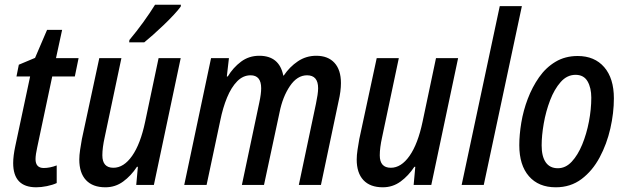

<svg xmlns="http://www.w3.org/2000/svg" viewBox="-20 -786 2659 816"><path d="M134 10Q36 10 36 -93Q36 -123 45 -165L108 -461H50L60 -511L129 -540L180 -659H244L218 -539H314L298 -461H202L138 -159Q135 -146 133 -132.5Q131 -119 131 -110Q131 -72 166 -72Q192 -72 221 -83V-8Q204 0 179.5 5Q155 10 134 10Z M428 10Q374 10 345.5 -20.5Q317 -51 317 -108Q317 -126 320.5 -149.5Q324 -173 328 -195L402 -539H496L425 -203Q415 -158 415 -126Q415 -73 462 -73Q506 -73 541.5 -123.5Q577 -174 597 -269L654 -539H748L634 0H559L566 -77H562Q537 -39 503.5 -14.5Q470 10 428 10ZM530 -616Q561 -653 589.5 -692.5Q618 -732 639 -766H749L748 -758Q738 -744 718.5 -723Q699 -702 675.5 -679.5Q652 -657 630 -637.5Q608 -618 593 -606H529Z M763 0 877 -539H953L944 -461H948Q971 -499 1004.5 -524Q1038 -549 1082 -549Q1167 -549 1184 -465H1186Q1211 -502 1246 -525.5Q1281 -549 1324 -549Q1374 -549 1401.5 -519Q1429 -489 1429 -433Q1429 -416 1426.5 -396.5Q1424 -377 1419 -356L1344 0H1250L1323 -346Q1327 -365 1329.5 -382Q1332 -399 1332 -411Q1332 -466 1285 -466Q1243 -466 1212 -420Q1181 -374 1168 -308L1102 0H1008L1082 -350Q1090 -387 1090 -411Q1090 -466 1045 -466Q1013 -466 988 -440.5Q963 -415 945 -371.5Q927 -328 916 -273L858 0Z M1607 10Q1553 10 1524.5 -20.5Q1496 -51 1496 -108Q1496 -126 1499.5 -149.5Q1503 -173 1507 -195L1581 -539H1675L1604 -203Q1594 -158 1594 -126Q1594 -73 1641 -73Q1685 -73 1720.5 -123.5Q1756 -174 1776 -269L1833 -539H1927L1813 0H1738L1745 -77H1741Q1716 -39 1682.5 -14.5Q1649 10 1607 10Z M1942 0 2104 -760H2198L2036 0Z M2342 10Q2269 10 2228 -37Q2187 -84 2187 -169Q2187 -213 2195.5 -264.5Q2204 -316 2223 -366Q2242 -416 2271 -457.5Q2300 -499 2341 -523.5Q2382 -548 2435 -548Q2507 -548 2548 -500.5Q2589 -453 2589 -368Q2589 -306 2574 -240Q2559 -174 2528.5 -117Q2498 -60 2451.5 -25Q2405 10 2342 10ZM2351 -71Q2384 -71 2410 -99Q2436 -127 2454.5 -172Q2473 -217 2483 -269.5Q2493 -322 2493 -371Q2493 -413 2477 -440.5Q2461 -468 2426 -468Q2390 -468 2363 -437.5Q2336 -407 2318 -360Q2300 -313 2291 -261.5Q2282 -210 2282 -168Q2282 -121 2299.5 -96Q2317 -71 2351 -71Z"/></svg>

Font: Noto Sans Condensed Medium
Style: Italic
Weight: 500
Width: 3
Italic angle: -12°
Designer: Monotype Design Team
Foundry: Monotype Imaging Inc.
Version: Version 2.013; ttfautohint (v1.8.4.7-5d5b)